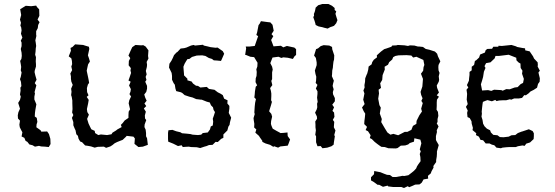

<svg xmlns="http://www.w3.org/2000/svg" viewBox="-20 -732 2776 961"><path d="M155 2 143 -5 127 -9 117 -22 108 -27 102 -42 88 -49 92 -70 87 -79 79 -95 77 -108 80 -128 70 -139 69 -155 72 -170 80 -188 71 -217 80 -232 84 -248 80 -259 83 -278 82 -293 87 -301 85 -322 80 -336 84 -347 88 -369 84 -380 86 -397 84 -411 81 -427 87 -437 89 -452 88 -468 84 -487 88 -501V-519L84 -528L92 -544L85 -563L88 -580L86 -595L82 -604L85 -618L80 -634L86 -657L81 -686L109 -703L136 -701L161 -704L165 -697L176 -685L177 -653L168 -634L178 -621L171 -607L169 -591L161 -576V-559L162 -552L157 -530L159 -518L161 -502L159 -490L158 -474L156 -458L160 -446L159 -425L160 -411V-399L154 -379L153 -371L157 -354L163 -333L154 -316L162 -305L158 -290L153 -271L155 -264L152 -248V-234L162 -210L157 -182L155 -167L154 -149L164 -142L167 -122L163 -109L162 -95L172 -88L183 -80L187 -73L216 -74L225 -61L232 -37L233 -11L224 4L205 2L186 1L175 -2Z M511 8 500 2 469 3 454 7 436 1 420 -2 406 -4 391 -20 381 -24 373 -38 370 -52 362 -60 358 -80 354 -88 347 -105V-121L340 -142L347 -156L341 -169L343 -186L342 -216V-229L339 -247L336 -256L338 -273L336 -288L344 -307L337 -324L335 -338V-350L332 -364L341 -381L337 -399L341 -411L340 -427L337 -440L324 -450L335 -478L333 -492L343 -497L356 -510L396 -507L405 -504L425 -498L427 -487L420 -455L425 -441L430 -424L421 -410L418 -397L414 -378L421 -345L424 -330L426 -317L420 -309L415 -291L416 -271L423 -255L414 -247L424 -232L421 -214L415 -186L417 -171L425 -158L416 -137L423 -114L431 -97L437 -85L454 -77L456 -66L472 -56L485 -59L516 -56L538 -60L543 -68L561 -79L567 -84L589 -96L585 -107L594 -116L604 -129L623 -142V-156L624 -173L631 -185L624 -215L627 -230L636 -249L628 -261L633 -273L635 -286L626 -304L634 -323L623 -329L629 -346L636 -367L633 -379L635 -391L624 -405L625 -427L632 -441L623 -454L634 -479L642 -496L658 -507L687 -505L697 -506L709 -499L723 -480L721 -452L723 -439L714 -422L716 -408L715 -397L710 -377L714 -360L709 -347L713 -332L707 -323L716 -302V-288L712 -272L702 -259L707 -243L714 -228L703 -214L712 -201L700 -189L710 -173L705 -154L706 -139L712 -131L704 -109L703 -96L709 -83L711 -66V-50L716 -40L720 -7L695 2L673 4L653 -12L655 -39L648 -48L614 -52L611 -48L594 -32L581 -27L566 -21L554 -15L543 -6L532 1Z M871 -1 847 -13 822 -23 821 -36V-67L823 -80L843 -82L862 -75L883 -70L891 -65L915 -63L933 -61L944 -58L971 -56L987 -58L995 -66L1020 -69L1031 -84L1035 -99L1045 -104L1047 -123L1045 -138L1051 -155L1056 -171L1049 -182L1046 -195L1036 -205L1030 -219L1015 -223L990 -233H987L962 -236L944 -244L928 -248L904 -256L893 -266L886 -270L862 -276L858 -289L855 -308L849 -316L841 -333V-352L839 -367L826 -394L828 -413L838 -428L845 -442L851 -456L863 -469L868 -472L884 -489L902 -491L913 -494L936 -504L949 -507L956 -504L996 -508L1000 -504L1018 -500L1034 -496L1059 -493L1069 -494L1095 -476L1102 -463L1096 -449L1089 -433L1086 -427L1066 -429L1050 -430L1041 -437L1025 -442L1008 -452L992 -455L965 -454L941 -447L928 -437L918 -436L911 -425L904 -413L898 -398L899 -384L901 -361V-355L918 -338V-330L939 -324L946 -314L961 -303L971 -302L983 -294L1015 -297L1026 -287L1051 -283H1053L1070 -270L1084 -263L1095 -256L1102 -238L1119 -230L1118 -214L1128 -202V-189L1125 -167L1137 -143L1131 -120L1129 -107L1123 -98L1118 -79L1098 -59V-42L1087 -37L1070 -21L1059 -22L1044 -7L1026 -6L1014 -1L1003 2L982 9L965 5L936 4L925 2L907 3L895 4L889 -5Z M1372 7 1352 0 1348 3 1332 -7 1309 -14 1293 -22V-27L1281 -44L1276 -52L1258 -68L1263 -84L1252 -94L1253 -112L1250 -131L1249 -141L1255 -161L1253 -169L1255 -200L1257 -218L1261 -236L1253 -244L1255 -260L1256 -274L1260 -298L1267 -305L1259 -321L1260 -340L1264 -352L1265 -372L1263 -385L1268 -399L1269 -418L1252 -446L1233 -448L1211 -457H1207L1212 -490L1210 -499H1228L1255 -502L1266 -534L1272 -551L1263 -557L1267 -570L1274 -606L1280 -614L1286 -626L1323 -621L1333 -620L1344 -608L1350 -578L1339 -561L1348 -551L1337 -532L1349 -500L1386 -503L1398 -495L1416 -502L1453 -494L1462 -486V-457L1454 -450L1446 -437L1420 -443L1398 -445L1388 -442L1374 -448L1344 -444L1333 -416L1342 -398L1345 -384L1342 -370V-336L1338 -327L1343 -306L1332 -291L1336 -277L1338 -264V-251L1337 -230L1341 -222L1336 -204L1327 -175L1338 -162L1342 -148L1337 -126L1336 -112L1339 -102L1345 -88L1364 -77L1379 -69L1384 -66L1400 -67L1419 -69L1420 -51L1432 -34L1424 -12L1420 -3L1383 1Z M1593 -596 1583 -598 1574 -600 1560 -607 1558 -616 1554 -629 1548 -646 1552 -654 1551 -662 1555 -672 1557 -679 1560 -694 1573 -706 1584 -709 1593 -712H1624L1642 -703L1649 -697L1655 -692V-682L1663 -675L1659 -663L1665 -643L1669 -631L1666 -624L1663 -616L1652 -603L1642 -599L1635 -597L1629 -594L1620 -589L1603 -593ZM1594 10 1585 -1 1569 0 1562 -20V-50L1558 -57L1561 -80L1559 -95V-108L1558 -124L1567 -138L1566 -149L1557 -168L1565 -184L1568 -195L1567 -213L1570 -222L1567 -243L1569 -262V-275L1561 -289L1569 -307L1560 -317L1562 -328L1563 -348L1559 -362L1556 -379L1565 -406V-419L1561 -442L1552 -454L1562 -486L1572 -490L1585 -501L1600 -506L1628 -504L1642 -497L1643 -485L1653 -455L1652 -434L1649 -423L1647 -406L1646 -393L1643 -379L1642 -359L1641 -351L1651 -328L1647 -313L1645 -302L1650 -285L1646 -271L1647 -260L1656 -241V-225L1643 -208L1652 -195L1644 -177L1652 -169L1654 -147L1646 -132L1653 -122L1652 -110L1651 -95L1659 -79L1653 -56L1656 -50L1651 -18L1650 -8L1639 0L1618 7Z M1989 204H1948L1923 201L1920 197L1897 203L1878 193H1870L1851 179L1837 171V155L1852 140L1853 124L1884 130L1901 137L1917 143L1932 144L1945 154H1961L1995 148L2003 149L2024 145L2041 132L2052 123L2063 111L2067 101L2074 90L2085 75L2084 54L2081 39L2086 25L2081 16L2089 -15L2084 -33L2054 -40L2052 -23L2031 -16L2023 -9L2008 -4L1986 -3L1970 9L1961 11L1924 10L1906 4L1889 3L1880 -3L1869 -11L1855 -22L1841 -36L1831 -41L1835 -55L1822 -75L1810 -81L1817 -97L1803 -111L1804 -127L1806 -142L1808 -163L1800 -176L1792 -194L1805 -211L1798 -233L1804 -264L1799 -279L1805 -294L1804 -306L1807 -322L1808 -340L1815 -358L1818 -364L1823 -383L1825 -399L1840 -410L1843 -421L1851 -433L1867 -445L1866 -455L1877 -465L1887 -474L1903 -486L1913 -489L1939 -498L1943 -504L1964 -505L1971 -507L2005 -505L2022 -502L2032 -505L2054 -504L2072 -499H2079L2097 -497L2111 -487L2129 -483L2157 -474L2168 -463L2172 -450L2184 -425L2175 -407L2174 -396L2175 -380L2180 -367L2176 -350L2178 -332L2176 -323L2166 -304L2168 -292L2177 -269L2166 -255L2177 -248L2167 -233L2166 -219V-202L2165 -183L2172 -172L2174 -152L2170 -136V-121L2166 -115L2175 -99L2166 -80L2167 -71L2162 -51V-32L2164 -27L2176 -6L2167 26V37L2166 52L2163 70V79L2149 99L2150 107L2140 125L2136 136L2122 148L2123 162L2100 166L2091 182L2080 191L2058 192L2045 198L2028 205L2021 200L2002 209ZM2006 -72H2019L2039 -82L2047 -102L2064 -112L2065 -127L2079 -155L2092 -174L2088 -188L2096 -216L2089 -227L2095 -240L2088 -257L2085 -272L2094 -299L2097 -337L2087 -363L2098 -378L2100 -396L2104 -407L2099 -432L2064 -448L2048 -444L2039 -454L2015 -456L1975 -455L1959 -452L1948 -446L1943 -434L1928 -421L1922 -408L1905 -398L1906 -384L1895 -356L1893 -332L1883 -315L1887 -292L1875 -283L1877 -264L1873 -238L1879 -206L1886 -193L1881 -164L1891 -136L1888 -121L1906 -90L1919 -69L1934 -58L1949 -62L1973 -55Z M2514 5 2495 7 2487 10 2465 7 2454 -5 2442 -8 2430 -14H2411L2398 -30L2385 -32L2377 -48L2362 -56L2364 -65L2345 -81L2347 -92L2341 -113L2340 -125L2331 -141L2320 -146L2318 -167L2321 -179L2312 -197L2321 -211L2316 -233L2318 -262L2315 -283L2324 -294L2317 -306L2327 -328L2328 -341L2330 -357V-372L2341 -380V-398L2353 -407L2357 -427L2363 -430L2378 -444L2383 -459L2407 -469L2411 -481L2419 -487L2443 -488L2449 -498H2474L2475 -503L2492 -502L2521 -505L2540 -507L2563 -500L2568 -497L2594 -492L2608 -490L2609 -480L2631 -475L2648 -450L2653 -439L2671 -420L2672 -407L2671 -399L2682 -378L2675 -369L2682 -340L2681 -323L2673 -312L2668 -293L2651 -282L2635 -274L2626 -265L2612 -255L2604 -256L2593 -242L2576 -239H2553L2536 -232L2535 -236L2513 -230H2495L2478 -229L2465 -226L2459 -232L2442 -225L2420 -231L2409 -227L2397 -222L2395 -210L2393 -193L2391 -173L2392 -163L2390 -148L2395 -132L2398 -113L2405 -100L2417 -88L2433 -80L2437 -69L2449 -57L2470 -55L2482 -46L2500 -45L2526 -48L2540 -55L2559 -56L2572 -66L2590 -73L2594 -74L2627 -85L2646 -76L2652 -65V-51L2651 -36L2633 -19L2614 -13L2606 -2L2595 -4L2572 0L2562 4H2530ZM2393 -279 2423 -281 2439 -277 2453 -283 2489 -281 2496 -278 2514 -286 2531 -285 2556 -294 2571 -296 2586 -311 2598 -317 2602 -337 2593 -363 2595 -378 2586 -392 2585 -414 2576 -419 2565 -430 2564 -443 2526 -458 2477 -452H2460L2456 -440L2435 -420L2413 -416L2405 -401L2410 -392L2402 -373L2398 -347L2393 -329L2387 -310Z"/></svg>

Font: Winky Rough Light
Style: Regular
Weight: 300
Designer: Simon Atzbach
Foundry: typofactur
Version: Version 1.206; ttfautohint (v1.8.4.7-5d5b)